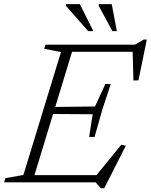

<svg xmlns="http://www.w3.org/2000/svg" viewBox="-44 -904 748 952"><path d="M258.5 -646 175 -662 181.5 -682.5H324L116 0H-23.5L-17.5 -20.5L72 -36.5ZM613.5 -662.5 633 -647H272L283.5 -682.5H625.5L669 -708H684L642.5 -505.5L617.5 -505ZM455.5 29 430 0H75L86.5 -35.5H463L422.5 -21L557.5 -186.5L580 -181.5L473 29ZM425 -225H398L415.5 -337.5L194 -339L205 -373.5L427 -376L478.5 -487.5H505L462 -356ZM419 -749.5H393.5L283 -875L283.5 -883.5H352ZM535.5 -749.5H513.5L445.5 -875L446 -883.5H510Z"/></svg>

Font: Newsreader Light
Style: Italic
Weight: 300
Italic angle: -17°
Designer: Hugues Gentile
Foundry: Production Type
Version: Version 1.003